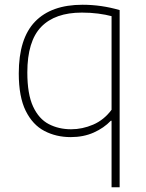

<svg xmlns="http://www.w3.org/2000/svg" viewBox="-20 -568 615 808"><path d="M449.5 220V-60H446.5Q417.5 -29.5 374.5 -10.2Q331.5 9 277.5 9Q216.5 9 167 -16.8Q117.5 -42.5 88.2 -101.5Q59 -160.5 59 -259Q59 -406 127.5 -477Q196 -548 327.5 -548Q407 -548 483.5 -525.5V220ZM279.5 -24Q326.5 -24 372 -43.5Q417.5 -63 449.5 -106V-500Q425.5 -506.5 393.2 -510.8Q361 -515 324.5 -515Q211.5 -515 153.2 -454.8Q95 -394.5 95 -263Q95 -172 119.2 -119.8Q143.5 -67.5 185.2 -45.8Q227 -24 279.5 -24Z"/></svg>

Font: Encode Sans SemiExpanded SemiExpanded Thin
Style: Regular
Weight: 100
Width: 6
Designer: Multiple Designers
Foundry: Impallari Type
Version: Version 3.000; ttfautohint (v1.8.3) -l 8 -r 50 -G 200 -x 14 